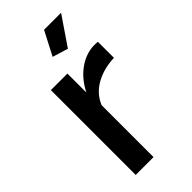

<svg xmlns="http://www.w3.org/2000/svg" viewBox="-232 -784 837 837"><g transform="rotate(-45 187.0 -365.0)"><path d="M246 -598 174 -620 231 -730H336ZM360 -428Q296 -426 246.5 -398.5Q197 -371 176 -320V0H66V-523H168V-406Q195 -460 238.5 -492.5Q282 -525 332 -528Q342 -528 348.5 -528Q355 -528 360 -527Z"/></g></svg>

Font: IngvarSans
Style: Regular
Weight: 600
Version: Version 3.000